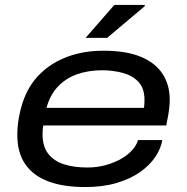

<svg xmlns="http://www.w3.org/2000/svg" viewBox="-20 -744 754 776"><path d="M324 12Q236 12 175 -11Q114 -34 82 -80.5Q50 -127 50 -198Q50 -234 56 -267Q62 -300 71 -328Q94 -398 141 -444.5Q188 -491 253.5 -515Q319 -539 398 -539Q490 -539 549 -514.5Q608 -490 637 -445.5Q666 -401 666 -341Q666 -328 664 -307Q662 -286 652 -237H155Q153 -227 152.5 -218Q152 -209 152 -201Q152 -152 175 -122.5Q198 -93 238.5 -80Q279 -67 333 -67Q372 -67 406.5 -76.5Q441 -86 468.5 -101.5Q496 -117 514 -137Q532 -157 538 -178H636Q630 -143 607.5 -109.5Q585 -76 546 -48.5Q507 -21 451.5 -4.5Q396 12 324 12ZM168 -308H562Q563 -317 563.5 -325Q564 -333 564 -340Q564 -386 540.5 -412Q517 -438 477.5 -449Q438 -460 392 -460Q338 -460 292 -444Q246 -428 214 -394Q182 -360 168 -308ZM326 -591 442 -724H565V-719L413 -591Z"/></svg>

Font: Archivo Expanded
Style: Italic
Weight: 400
Width: 7
Italic angle: -10°
Designer: Hector Gatti
Foundry: Omnibus-Type
Version: Version 2.001